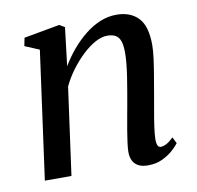

<svg xmlns="http://www.w3.org/2000/svg" viewBox="-67 -620 719 700"><g transform="rotate(-10 292.0 -269.5)"><path d="M198.5 -396.5Q217 -428 240.5 -455.8Q264 -483.5 291 -505Q318 -526.5 347.2 -538.5Q376.5 -550.5 407.5 -550.5Q459 -550.5 488.2 -520Q517.5 -489.5 517.5 -419.5Q517.5 -398.5 513.5 -368.5Q509.5 -338.5 503.8 -305.2Q498 -272 493 -242Q488.5 -214.5 483 -184.5Q477.5 -154.5 473.5 -126.8Q469.5 -99 469 -79Q469 -62.5 472.8 -55.2Q476.5 -48 484 -48Q493.5 -48 505 -54Q516.5 -60 531.5 -74.5L543 -51Q536.5 -42 520.5 -27.2Q504.5 -12.5 480.8 -1Q457 10.5 426 10.5Q405 10.5 391.2 3.2Q377.5 -4 370.5 -18Q363.5 -32 364 -52.5Q364.5 -66 367 -85.5Q369.5 -105 373.5 -128.5Q377.5 -152 382 -176.5Q386.5 -201 390.5 -223.5Q394.5 -246.5 398.8 -271Q403 -295.5 406.8 -320.2Q410.5 -345 412.8 -367.5Q415 -390 415 -408.5Q415 -436 409.5 -451.8Q404 -467.5 392.2 -474.2Q380.5 -481 361 -481Q340.5 -481 317 -468.2Q293.5 -455.5 270 -433.5Q246.5 -411.5 225.2 -383.2Q204 -355 189 -323.5L144.5 0H46L111 -473.5L57.5 -496L63.5 -526L196 -550L215.5 -538.5Z"/></g></svg>

Font: Merriweather 60pt
Style: Italic
Weight: 400
Italic angle: -7.8°
Version: Version 2.101